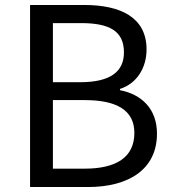

<svg xmlns="http://www.w3.org/2000/svg" viewBox="-20 -753 697 773"><path d="M101 0H334C498 0 612 -71 612 -215C612 -315 550 -373 463 -390V-395C532 -417 570 -481 570 -554C570 -683 466 -733 318 -733H101ZM193 -422V-660H306C421 -660 479 -628 479 -542C479 -467 428 -422 302 -422ZM193 -74V-350H321C450 -350 521 -309 521 -218C521 -119 447 -74 321 -74Z"/></svg>

Font: Noto Sans HK
Style: Regular
Weight: 400
Designer: Ryoko NISHIZUKA 西塚涼子 (kana, bopomofo & ideographs); Paul D. Hunt (Latin, Greek & Cyrillic); Sandoll Communications 산돌커뮤니
Foundry: Adobe
Version: Version 2.004;hotconv 1.0.118;makeotfexe 2.5.65603